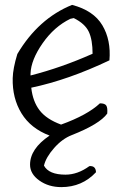

<svg xmlns="http://www.w3.org/2000/svg" viewBox="-20 -568 519 786"><path d="M248 147Q298 147 346 112Q372 110 373 137Q316 198 231 198Q179 198 141 171Q103 144 103 106Q103 41 183 -13Q106 -42 68 -104Q30 -166 32 -248Q33 -288 51 -347Q137 -492 275 -548Q363 -525 399 -464.5Q435 -404 428 -321Q260 -241 108 -209Q114 -153 142 -116.5Q170 -80 230 -58Q338 -97 389 -145Q409 -145 415 -136Q421 -127 419 -103Q388 -60 274 -15Q235 0 201.5 38Q168 76 160 110Q180 147 248 147ZM105 -267V-259Q231 -291 359 -348Q359 -405 343.5 -438Q328 -471 282 -494L268 -491Q202 -459 154.5 -391Q107 -323 105 -267Z"/></svg>

Font: Tillana
Style: Regular
Weight: 400
Designer: Lipi Raval (Devanagari, Latin), Jonny Pinhorn (Latin)
Foundry: Indian Type Foundry
Version: Version 2.003;PS 1.0;hotconv 1.0.79;makeotf.lib2.5.61930; tt